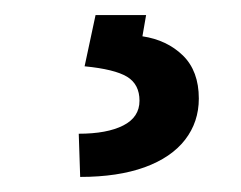

<svg xmlns="http://www.w3.org/2000/svg" viewBox="-20 -23 321 256"><path d="M174.8 -2.9 169.9 25.4Q202.6 30.3 223.9 51Q245.1 71.8 245.1 108.4Q245.1 139.6 226.8 163.3Q208.5 187 172.9 200Q137.2 212.9 86.9 212.9L85 155.3Q122.6 155.3 144.3 144.3Q166 133.3 166 111.3Q166 89.4 149.4 79.3Q132.8 69.3 92.8 65.4L107.4 -2.9Z"/></svg>

Font: WEMIX Pretendard Medium
Style: Regular
Weight: 500
Designer: Base glyphs from Inter by Rasmus Andersson; Hangeul glyphs from Noto Sans CJK(Source Han Sans) by Jang Soo-young and Kan
Foundry: Kil Hyung-jin
Version: Version 1.000